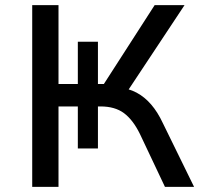

<svg xmlns="http://www.w3.org/2000/svg" viewBox="-20 -725 792 745"><path d="M105 0V-705H207V-399H282V-563H360V-399H383L580 -705H696L470 -364L440 -386Q479 -382 510 -365.5Q541 -349 566.5 -319.5Q592 -290 612 -247L733 0H620L523 -205Q496 -260 461 -286Q426 -312 370 -312H347L360 -323V-149H282V-312H207V0Z"/></svg>

Font: Nunito Sans 7pt Medium
Style: Regular
Weight: 500
Designer: Vernon Adams
Foundry: Vernon Adams
Version: Version 3.101;gftools[0.9.27]